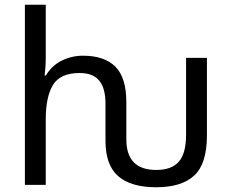

<svg xmlns="http://www.w3.org/2000/svg" viewBox="-20 -780 974 810"><path d="M639 10Q533 10 479 -36.5Q425 -83 425 -186V-343Q425 -408 398.5 -440Q372 -472 316 -472Q234 -472 203.5 -421.5Q173 -371 173 -277V0H85V-760H173V-537Q173 -497 168 -462H174Q198 -503 240 -524Q282 -545 330 -545Q421 -545 467 -498.5Q513 -452 513 -349V-192Q513 -63 639 -63Q704 -63 734.5 -98Q765 -133 765 -212V-536H853V-209Q853 -89 799.5 -39.5Q746 10 639 10Z"/></svg>

Font: Go Noto Current
Style: Regular
Weight: 400
Designer: Monotype Design Team
Foundry: Monotype Imaging Inc.
Version: Version 2.007; ttfautohint (v1.8) -l 8 -r 50 -G 200 -x 14 -D